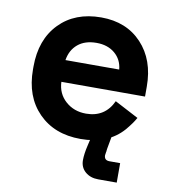

<svg xmlns="http://www.w3.org/2000/svg" viewBox="-78 -578 733 816"><g transform="rotate(10 288.5 -170.0)"><path d="M296 14Q183 14 114.5 -55.5Q46 -125 46 -242V-254Q46 -371 113.5 -440.5Q181 -510 294 -510Q403 -510 469 -439.5Q535 -369 535 -254V-211H174Q176 -160 212 -128Q248 -96 300 -96Q382 -96 416 -170L519 -116Q506 -92 479 -60Q414 14 296 14ZM175 -305H407Q403 -348 372 -374Q341 -400 293 -400Q243 -400 212.5 -374.5Q182 -349 175 -305ZM480 170H400Q366 170 344 151Q322 132 322 101Q322 74 331 36L344 -20H425L415 35Q414 38 414 43Q414 48 413 50Q411 60 411 64Q411 86 434 86H480Z"/></g></svg>

Font: Rootstock Sans Headline
Style: Bold
Weight: 700
Designer: Florian Karsten
Foundry: Florian Karsten
Version: Version 2.000;FEAKit 1.0